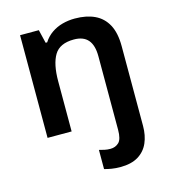

<svg xmlns="http://www.w3.org/2000/svg" viewBox="-116 -646 870 979"><g transform="rotate(-15 319.0 -156.0)"><path d="M398 240Q375 240 353 236.5Q331 233 315 228V127Q330 131 343.5 134Q357 137 374 137Q400 137 418 120Q436 103 436 53V-335Q436 -393 411.5 -421.5Q387 -450 337 -450Q262 -450 233.5 -402.5Q205 -355 205 -265V0H78V-542H177L194 -471H202Q220 -499 246 -517Q272 -535 303.5 -543.5Q335 -552 369 -552Q430 -552 473.5 -531.5Q517 -511 540.5 -467.5Q564 -424 564 -354V67Q564 117 547 156Q530 195 493.5 217.5Q457 240 398 240Z"/></g></svg>

Font: Noto Sans Symbols SemiBold
Style: Regular
Weight: 600
Version: Version 2.002